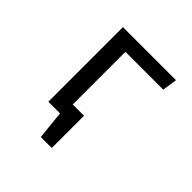

<svg xmlns="http://www.w3.org/2000/svg" viewBox="-184 -685 984 984"><g transform="rotate(45 307.5 -193.0)"><path d="M335.9 -78.5V155.4H256.4L240.5 0H155.9V-540.5H540.5L528.7 -460H254.4V-78.5Z"/></g></svg>

Font: Fira Code Retina
Style: Regular
Weight: 450
Monospace: yes
Designer: Carrois Corporate, Edenspiekermann AG, Nikita Prokopov
Foundry: Carrois Corporate, Edenspiekermann AG, Nikita Prokopov
Version: Version 6.002